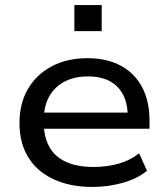

<svg xmlns="http://www.w3.org/2000/svg" viewBox="-20 -730 662 759"><path d="M346 9Q257 9 191.5 -21.5Q126 -52 91.5 -108.5Q57 -165 57 -244Q57 -320 90 -377.5Q123 -435 184 -467.5Q245 -500 326 -500Q403 -500 458 -470Q513 -440 542 -385Q571 -330 571 -253V-221H132V-285H505L485 -268Q485 -346 444 -387Q403 -428 328 -428Q274 -428 234.5 -407Q195 -386 174 -347.5Q153 -309 153 -256V-247Q153 -189 175 -149.5Q197 -110 241 -90Q285 -70 350 -70Q401 -70 447 -82.5Q493 -95 530 -124L561 -55Q524 -24 466 -7.5Q408 9 346 9ZM274 -607V-710H382V-607Z"/></svg>

Font: Nunito Sans 10pt SemiExpanded Medium
Style: Regular
Weight: 500
Width: 6
Designer: Vernon Adams
Foundry: Vernon Adams
Version: Version 3.101;gftools[0.9.27]